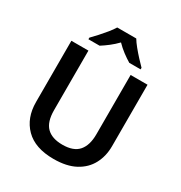

<svg xmlns="http://www.w3.org/2000/svg" viewBox="-214 -1089 1176 1249"><g transform="rotate(30 373.5 -464.0)"><path d="M659 -252Q659 -178 627.5 -118.5Q596 -59 532 -24.5Q468 10 370 10Q231 10 159 -62.5Q87 -135 87 -254V-714H215V-267Q215 -179 255 -139Q295 -99 374 -99Q457 -99 494.5 -142.5Q532 -186 532 -268V-714H659ZM445 -938Q458 -916 480.5 -888.5Q503 -861 527 -835Q551 -809 570 -790V-778H485Q458 -794 428 -816.5Q398 -839 372 -866Q346 -839 317.5 -817Q289 -795 262 -778H178V-790Q197 -809 220.5 -835Q244 -861 266.5 -888.5Q289 -916 302 -938Z"/></g></svg>

Font: Noto Sans Malayalam SemiBold
Style: Regular
Weight: 600
Designer: Jelle Bosma - Monotype Design Team
Foundry: Monotype Imaging Inc.
Version: Version 2.104; ttfautohint (v1.8.4.7-5d5b)